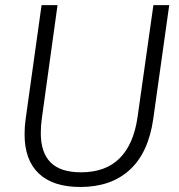

<svg xmlns="http://www.w3.org/2000/svg" viewBox="-20 -717 694 746"><path d="M75.5 -195.5Q75.5 -226 79.5 -253.5L141.5 -697H203.5L142.5 -256.5Q138.5 -230 138.5 -199.5Q138.5 -124 176.8 -85.8Q215 -47.5 294.5 -47.5Q390.5 -47.5 445 -102.2Q499.5 -157 514.5 -262.5L576 -697H637.5L575.5 -255.5Q557 -124 484.2 -57.2Q411.5 9.5 292.5 9.5Q186 9.5 130.8 -42.8Q75.5 -95 75.5 -195.5Z"/></svg>

Font: HK Grotesk Light
Style: Italic
Weight: 300
Italic angle: -16°
Designer: Alfredo Marco Pradil
Foundry: Hanken Design Co.
Version: Version 3.001